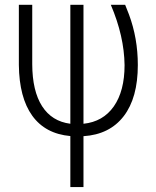

<svg xmlns="http://www.w3.org/2000/svg" viewBox="-20 -548 636 785"><path d="M321.3 -528.3V-42Q401.4 -50.3 445.3 -113Q489.3 -175.8 489.3 -281.7Q487.8 -399.9 433.1 -528.3H491.7L507.3 -488.8Q543.5 -391.6 543.5 -282.2Q543.5 -147.9 485.8 -73Q428.2 2 321.3 8.8V216.8H267.6V8.3Q165 -1 111.8 -75Q58.6 -148.9 57.1 -282.2V-528.3H111.8V-285.2Q112.3 -175.8 152.1 -113.8Q191.9 -51.8 267.6 -42V-528.3Z"/></svg>

Font: MAUL Condensed Light
Style: Light
Weight: 300
Designer: MAUL
Version: Version 2.137; 2017; ttfautohint (v1.8.3)